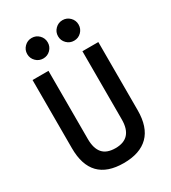

<svg xmlns="http://www.w3.org/2000/svg" viewBox="-219 -1026 1024 1148"><g transform="rotate(-30 293.0 -452.0)"><path d="M291 9.8Q65.9 9.8 65.9 -222.7V-693.4H175.8V-222.7Q175.8 -157.7 204.1 -125Q232.4 -92.3 293 -92.3Q410.2 -92.3 410.2 -222.7V-693.4H520V-222.7Q520 -106.4 461.7 -48.3Q403.3 9.8 291 9.8ZM399.4 -772.5Q370.1 -772.5 349.4 -793.2Q328.6 -814 328.6 -843.3Q328.6 -872.6 349.4 -893.3Q370.1 -914.1 399.4 -914.1Q428.7 -914.1 449.5 -893.3Q470.2 -872.6 470.2 -843.3Q470.2 -814 449.7 -793.2Q429.2 -772.5 399.4 -772.5ZM186.5 -772.5Q157.2 -772.5 136.5 -793.2Q115.7 -814 115.7 -843.3Q115.7 -872.6 136.5 -893.3Q157.2 -914.1 186.5 -914.1Q216.3 -914.1 236.8 -893.3Q257.3 -872.6 257.3 -843.3Q257.3 -814 236.8 -793.2Q216.3 -772.5 186.5 -772.5Z"/></g></svg>

Font: Cascadia Code Medium
Style: Regular
Weight: 500
Monospace: yes
Designer: Aaron Bell
Foundry: Saja Typeworks
Version: Version 2407.024